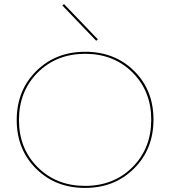

<svg xmlns="http://www.w3.org/2000/svg" viewBox="-20 -917 835 942"><path d="M452 -717 286 -890 294 -897 460 -724ZM62 -328Q62 -473 157.5 -568Q253 -663 398 -663Q543 -663 638 -569Q733 -475 733 -330Q733 -185 637.5 -90Q542 5 397 5Q252 5 157 -89.5Q62 -184 62 -328ZM397 -5Q538 -5 630 -97Q722 -189 722 -330Q722 -470 630 -561.5Q538 -653 398 -653Q257 -653 165 -561Q73 -469 73 -328Q73 -188 165 -96.5Q257 -5 397 -5Z"/></svg>

Font: EauTest Hairline
Style: Regular
Weight: 250
Designer: Christian Thalmann (Catharsis Fonts)
Version: Version 0.001;PS 000.001;hotconv 1.0.88;makeotf.lib2.5.64775